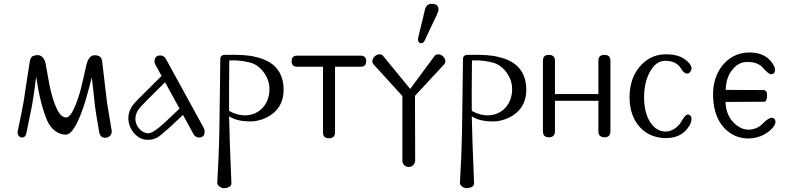

<svg xmlns="http://www.w3.org/2000/svg" viewBox="-20 -718 4137 1004"><path d="M540 -179 514 -398C512 -418 500 -428 478 -429C461 -430 449 -421 440 -403C435 -393 428 -366 419 -322C408 -271 398 -233 389 -207C367 -141 347 -107 329 -104C310 -102 294 -116 279 -145C263 -177 249 -221 238 -277L218 -388C211 -416 196 -430 175 -430C171 -430 167 -429 162 -428C161 -428 161 -428 162 -427C147 -427 138 -415 135 -392L113 -250C108 -211 104 -189 103 -184C97 -149 87 -99 73 -34C69 -17 78 1 95 1C107 1 115 -7 118 -22L148 -170C154 -203 161 -252 169 -317C183 -222 202 -146 226 -89C246 -42 285 -13 325 -14C356 -15 390 -73 426 -188C441 -239 452 -281 460 -314C469 -237 474 -189 476 -168C481 -132 488 -85 499 -26C503 -5 515 5 536 2C553 -1 567 -16 564 -35Z M848 -409C841 -422 831 -428 818 -428C798 -428 788 -417 788 -396C788 -390 790 -384 793 -379L825 -321C744 -241 698 -195 687 -183C663 -157 651 -129 651 -99C651 -88 653 -76 657 -64C668 -28 700 5 736 12C743 13 750 13 757 13C776 13 795 7 812 -5C816 -8 833 -22 863 -48L937 -117L991 -18C998 -5 1008 1 1021 1C1040 1 1050 -9 1050 -30C1050 -36 1049 -42 1046 -48ZM839 -75C800 -39 773 -21 756 -21C720 -21 688 -59 688 -95C688 -118 697 -139 714 -158C724 -169 767 -213 843 -288L919 -150Z M1463 -248C1463 -341 1414 -399 1317 -420C1288 -429 1234 -433 1155 -431C1140 -431 1132 -423 1132 -408L1128 -102L1127 -33C1125 66 1121 157 1116 238C1116 254 1137 266 1152 266C1178 264 1191 255 1190 238C1183 73 1179 -43 1178 -110C1204 -92 1242 -83 1291 -83C1302 -83 1313 -84 1322 -86C1357 -93 1386 -107 1409 -126C1445 -156 1463 -197 1463 -248ZM1389 -252C1389 -172 1336 -118 1267 -115C1236 -114 1207 -122 1178 -138C1177 -196 1178 -284 1179 -402C1216 -404 1252 -400 1287 -391C1315 -384 1339 -367 1359 -340C1379 -313 1389 -284 1389 -252Z M1895 -398C1895 -417 1885 -427 1866 -427H1533C1514 -427 1505 -417 1505 -398C1505 -379 1514 -369 1533 -369H1669V-26C1669 -5 1679 5 1700 5C1721 5 1732 -5 1732 -26V-369H1866C1885 -369 1895 -379 1895 -398Z M2304 -383C2307 -387 2309 -392 2309 -397C2309 -417 2290 -434 2271 -434C2263 -434 2257 -431 2253 -426L2125 -253L1983 -426C1979 -431 1973 -434 1965 -434C1945 -434 1927 -416 1927 -397C1927 -392 1929 -387 1932 -383L2084 -216V121C2084 140 2098 155 2117 155C2136 155 2151 140 2151 121L2150 -217ZM2264 -640C2270 -652 2273 -662 2273 -670C2273 -689 2261 -698 2237 -698C2219 -698 2207 -688 2202 -667L2169 -530C2162 -505 2167 -492 2184 -492C2193 -492 2201 -502 2208 -522Z M2732 -248C2732 -341 2683 -399 2586 -420C2557 -429 2503 -433 2424 -431C2409 -431 2401 -423 2401 -408L2397 -102L2396 -33C2394 66 2390 157 2385 238C2385 254 2406 266 2421 266C2447 264 2460 255 2459 238C2452 73 2448 -43 2447 -110C2473 -92 2511 -83 2560 -83C2571 -83 2582 -84 2591 -86C2626 -93 2655 -107 2678 -126C2714 -156 2732 -197 2732 -248ZM2658 -252C2658 -172 2605 -118 2536 -115C2505 -114 2476 -122 2447 -138C2446 -196 2447 -284 2448 -402C2485 -404 2521 -400 2556 -391C2584 -384 2608 -367 2628 -340C2648 -313 2658 -284 2658 -252Z M3172 -400C3172 -421 3162 -431 3141 -431C3120 -431 3109 -421 3109 -400V-226H2882V-400C2882 -421 2871 -431 2850 -431C2829 -431 2819 -421 2819 -400V-32C2819 -11 2829 0 2850 0C2871 0 2882 -11 2882 -32V-191H3109V-32C3109 -11 3120 0 3141 0C3162 0 3172 -11 3172 -32Z M3574 -333C3585 -333 3596 -348 3596 -360C3596 -368 3592 -377 3585 -386C3557 -420 3514 -436 3455 -434C3402 -432 3359 -410 3324 -368C3289 -326 3272 -273 3272 -208C3273 -142 3291 -90 3328 -51C3362 -15 3406 3 3459 4C3516 5 3557 -16 3584 -59C3592 -72 3596 -85 3596 -96C3596 -109 3590 -117 3579 -119C3569 -121 3557 -108 3542 -81C3536 -70 3526 -59 3513 -49C3496 -36 3478 -30 3460 -30C3397 -30 3348 -100 3348 -208C3348 -263 3359 -309 3380 -345C3401 -382 3427 -400 3458 -400C3498 -400 3526 -386 3543 -357C3552 -341 3563 -333 3574 -333Z M4012 -330C4026 -330 4033 -338 4033 -354C4033 -365 4026 -380 4011 -398C3982 -432 3939 -447 3883 -443C3834 -439 3792 -417 3759 -377C3723 -333 3706 -277 3709 -208C3712 -141 3731 -88 3767 -49C3803 -11 3847 7 3898 6C3942 4 3979 -11 4009 -38C4026 -54 4035 -68 4035 -80C4035 -95 4028 -102 4015 -102C4004 -102 3989 -92 3969 -72C3949 -52 3925 -41 3897 -40C3868 -39 3841 -52 3816 -77C3789 -105 3775 -141 3774 -185L3975 -186C3986 -186 3991 -197 3991 -218C3992 -237 3985 -247 3972 -247L3775 -248C3776 -291 3787 -326 3810 -354C3831 -380 3855 -393 3883 -394C3920 -395 3948 -386 3967 -366C3988 -342 4003 -330 4012 -330Z"/></svg>

Font: GFS Decker
Style: Normal
Weight: 400
Foundry: George D. Matthiopoulos
Version: Version 1.000